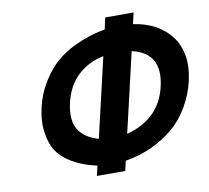

<svg xmlns="http://www.w3.org/2000/svg" viewBox="-84 -844 1045 961"><g transform="rotate(-10 439.0 -363.0)"><path d="M119 -362Q134 -428 169.5 -486Q205 -544 248 -581Q290 -617 339 -640Q419 -678 498 -691L511 -750H655L642 -693Q772 -674 837 -584Q864 -547 874 -492Q884 -436 867 -362Q852 -296 816.5 -236.5Q781 -177 739 -141Q633 -50 488 -26L476 24H332L344 -26Q262 -45 208 -80Q165 -108 143 -142.5Q121 -177 112 -233Q103 -293 119 -362ZM468 -561Q390 -545 336.5 -495Q283 -445 263 -360Q244 -274 273 -226Q302 -178 374 -157ZM518 -157Q687 -202 724 -360Q763 -527 612 -561Z"/></g></svg>

Font: Miedinger
Style: Bold-Italic
Weight: 700
Italic angle: -13°
Version: Version 001.000